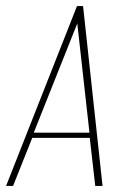

<svg xmlns="http://www.w3.org/2000/svg" viewBox="-38 -611 410 631"><path d="M-18 0 215 -591H235L299 0H275L257 -158H68L5 0ZM73 -175H256L216 -534Z"/></svg>

Font: Alumni Sans Thin Thin
Style: Italic
Weight: 250
Italic angle: -8°
Version: Version 1.016